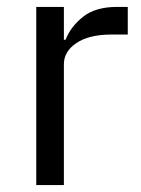

<svg xmlns="http://www.w3.org/2000/svg" viewBox="-20 -536 407 556"><path d="M85 0V-516H165V-421H170Q184 -458 220 -487Q256 -516 319 -516H350V-436H303Q238 -436 201.5 -411.5Q165 -387 165 -350V0Z"/></svg>

Font: IBM Plex Sans Arabic
Style: Regular
Weight: 400
Designer: Mike Abbink, Paul van der Laan, Pieter van Rosmalen, Wael Morcos, Khajak Apelian
Foundry: Bold Monday
Version: Version 1.005